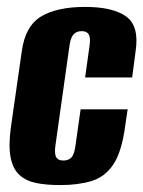

<svg xmlns="http://www.w3.org/2000/svg" viewBox="-20 -523 414 555"><path d="M154 12Q114 12 84.5 6Q55 0 36 -17.5Q17 -35 10.5 -69Q4 -103 12 -159L43 -375Q53 -448 99 -475.5Q145 -503 226 -503Q306 -503 344.5 -475.5Q383 -448 372 -375L362 -299H226L239 -392Q242 -414 236.5 -423.5Q231 -433 216 -433Q201 -433 192.5 -423.5Q184 -414 181 -392L140 -101Q137 -78 142.5 -68.5Q148 -59 163 -59Q179 -59 187 -68.5Q195 -78 198 -101L213 -207H349L342 -160Q332 -84 307.5 -47.5Q283 -11 244 0.5Q205 12 154 12Z"/></svg>

Font: Alumni Sans Thin ExtraBold
Style: Italic
Weight: 800
Italic angle: -8°
Version: Version 1.016